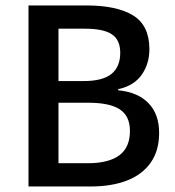

<svg xmlns="http://www.w3.org/2000/svg" viewBox="-20 -674 631 694"><path d="M407.2 -351.6V-347.7Q478.5 -340.8 516.8 -301Q555.2 -261.2 555.2 -193.8Q555.2 -128.9 524.2 -85.4Q493.2 -42 437.7 -21Q382.3 0 308.6 0H83V-654.3H293Q402.3 -654.3 461.2 -618.2Q520 -582 520 -496.1Q520 -443.8 492.4 -404.1Q464.8 -364.3 407.2 -351.6ZM286.6 -570.3H191.4V-380.9H280.8Q351.1 -380.9 382.8 -406.7Q414.6 -432.6 414.6 -482.9Q414.6 -529.8 384.3 -550Q354 -570.3 286.6 -570.3ZM298.8 -302.7H191.4V-84H296.9Q372.6 -84 411.1 -112.5Q449.7 -141.1 449.7 -200.7Q449.7 -254.4 413.1 -278.6Q376.5 -302.7 298.8 -302.7Z"/></svg>

Font: Varta
Style: Bold
Weight: 700
Designer: Joana Correia, Viktoriya Grabowska, Eben Sorkin
Foundry: Sorkin Type
Version: Version 1.002; ttfautohint (v1.3) -l 8 -r 24 -G 200 -x 12 -H